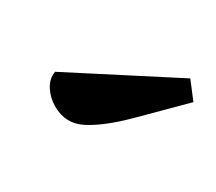

<svg xmlns="http://www.w3.org/2000/svg" viewBox="-52 -859 400 356"><g transform="rotate(-30 148.5 -680.5)"><path d="M54 -713Q54 -731 62 -747Q70 -763 86 -769L297 -633L280 -592L169 -622Q114 -637 84 -656.5Q54 -676 54 -713Z"/></g></svg>

Font: Sansita
Style: Italic
Weight: 400
Italic angle: -11°
Designer: Pablo Cosgaya
Foundry: Omnibus-Type
Version: Version 1.006